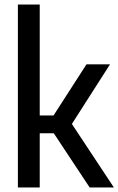

<svg xmlns="http://www.w3.org/2000/svg" viewBox="-20 -828 523 848"><path d="M59 0V-808H155.5V-318H216.5L362 -544H466L297.5 -280.5L483 0H376L217.5 -239.5H155.5V0Z"/></svg>

Font: Encode Sans Cnd Md
Style: Regular
Weight: 500
Width: 3
Designer: Multiple Designers
Foundry: Impallari Type
Version: Version 3.002; ttfautohint (v1.8.3) -l 8 -r 50 -G 200 -x 14 